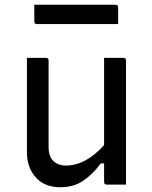

<svg xmlns="http://www.w3.org/2000/svg" viewBox="-20 -775 640 806"><path d="M173 -532Q184 -532 184 -521V-157Q184 -119 204 -99.5Q224 -80 256 -80Q340 -80 417 -166V-532H498Q509 -532 509 -521V0H428Q417 0 417 -11V-89H403Q369 -43 329 -16Q289 11 233 11Q167 11 130 -30.5Q93 -72 93 -136V-532ZM124 -755H465Q476 -755 476 -744V-674H135Q124 -674 124 -685Z"/></svg>

Font: Recursive Sn Lnr St
Style: Regular
Weight: 400
Version: Version 1.079;hotconv 1.0.112;makeotfexe 2.5.65598; ttfautoh